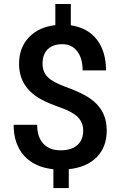

<svg xmlns="http://www.w3.org/2000/svg" viewBox="-20 -846 608 969"><path d="M399.9 -185.5Q399.9 -227.1 373.5 -254.2Q347.2 -281.2 285.6 -303Q224.1 -324.7 189.9 -343.3Q76.2 -404.3 76.2 -523.9Q76.2 -605 125.5 -657.2Q174.8 -709.5 259.3 -719.2V-825.7H337.4V-718.3Q422.4 -706.1 468.8 -646.2Q515.1 -586.4 515.1 -490.7H397Q397 -552.2 369.4 -587.6Q341.8 -623 294.4 -623Q247.6 -623 221.2 -597.7Q194.8 -572.3 194.8 -524.9Q194.8 -482.4 220.9 -456.8Q247.1 -431.2 309.6 -408.2Q372.1 -385.3 407.7 -365.7Q443.4 -346.2 467.8 -321Q492.2 -295.9 505.4 -263.2Q518.6 -230.5 518.6 -186.5Q518.6 -104 468 -52.7Q417.5 -1.5 327.1 7.8V103H249.5V8.3Q152.8 -2.4 100.8 -61Q48.8 -119.6 48.8 -216.3H167.5Q167.5 -154.8 198.5 -121.1Q229.5 -87.4 286.1 -87.4Q341.8 -87.4 370.8 -114.3Q399.9 -141.1 399.9 -185.5Z"/></svg>

Font: TypoPRO Roboto
Style: Regular
Weight: 500
Designer: Google
Version: Version 2.136; 2016